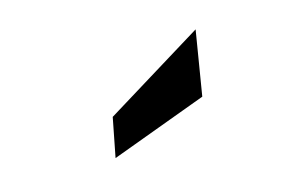

<svg xmlns="http://www.w3.org/2000/svg" viewBox="-40 -819 475 315"><g transform="rotate(-15 197.5 -661.0)"><path d="M125 -575.5 138 -642 306.5 -745.5 288.5 -636Z"/></g></svg>

Font: Cabin Condensed
Style: Italic
Weight: 400
Width: 3
Italic angle: -10°
Designer: Pablo Impallari
Foundry: Pablo Impallari. http://www.impallari.com Igino Marini. http://www.ikern.com
Version: Version 3.001; ttfautohint (v1.8.3)